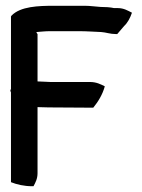

<svg xmlns="http://www.w3.org/2000/svg" viewBox="-20 -638 491 665"><path d="M16 -324C16 -322 17 -321 18 -318V-7C38 1 64 7 91 7H96C103 -6 110 -19 110 -38V-267C122 -267 136 -266 148 -266L303 -265C320 -286 335 -310 343 -339C329 -346 314 -354 292 -354H155C142 -354 126 -356 110 -356V-520C108 -522 107 -524 106 -527C120 -528 137 -530 152 -530H255C280 -530 305 -528 331 -527C347 -526 361 -520 382 -520H386L410 -548C422 -559 431 -576 437 -594C423 -601 409 -610 388 -610H375C362 -613 344 -614 328 -614C310 -615 293 -618 273 -618H168C113 -618 51 -616 20 -584L18 -581V-329C18 -329 16 -328 16 -324Z"/></svg>

Font: SolarCharger
Style: 750
Weight: 700
Designer: Mew Too
Foundry: Cannot Into Space Fonts/KineticPlasma Fonts
Version: Version 1.100